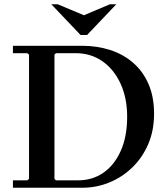

<svg xmlns="http://www.w3.org/2000/svg" viewBox="-20 -886 792 906"><path d="M367 -670Q438 -670 500 -650Q562 -630 608.5 -589.5Q655 -549 681 -489Q707 -429 707 -349Q707 -270 679.5 -206Q652 -142 604.5 -96Q557 -50 496 -25Q435 0 367 0H41V-35H109L117 -42V-628L109 -635H41V-670ZM348 -35Q416 -35 468 -71Q520 -107 550 -174.5Q580 -242 580 -335Q580 -424 548.5 -492Q517 -560 462.5 -597.5Q408 -635 338 -635H244L237 -628V-42L244 -35ZM499 -866H529L391 -721H360L222 -866H252L376 -814Z"/></svg>

Font: Brygada 1918 SemiBold
Style: Regular
Weight: 600
Designer: Mateusz Machalski | Borys Kosmynka | Przemek Hoffer
Foundry: NIEPODLEGLA 2018
Version: Version 3.006